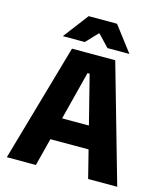

<svg xmlns="http://www.w3.org/2000/svg" viewBox="-121 -917 865 1008"><g transform="rotate(15 311.5 -413.0)"><path d="M11.5 0 194.5 -639H429.5L611.5 0H453.5L318 -536H306.5L169.5 0ZM167 -150.5V-272H455V-150.5ZM235 -826.5H389L491.5 -692V-690H373.5L314 -753H310L250.5 -690H132.5V-692Z"/></g></svg>

Font: Anek Gujarati Medium
Style: Bold
Weight: 700
Version: Version 1.003